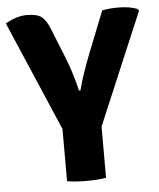

<svg xmlns="http://www.w3.org/2000/svg" viewBox="-53 -735 649 785"><g transform="rotate(-5 271.5 -342.5)"><path d="M328 -514 395 -683Q421 -689 462 -689Q506 -689 538 -677L545 -669L351 -210V0Q320 6 271 6Q222 6 191 0V-214L-2 -664Q44 -691 86 -691Q128 -691 146.5 -676.5Q165 -662 179 -627L227 -508Q253 -444 272 -365H278Q294 -428 328 -514Z"/></g></svg>

Font: Signika
Style: Bold
Weight: 700
Designer: Anna Giedrys
Foundry: Anna Giedrys
Version: Version 1.001